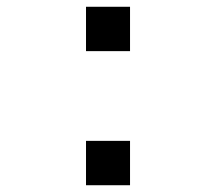

<svg xmlns="http://www.w3.org/2000/svg" viewBox="-20 -547 640 567"><path d="M364 -131V0H234V-131ZM364 -527V-396H234V-527Z"/></svg>

Font: iA Writer Quattro V
Style: Regular
Weight: 400
Designer: Mike Abbink, Paul van der Laan, Pieter van Rosmalen, Oliver Reichenstein
Foundry: Information Architects Inc.
Version: Version 2.000